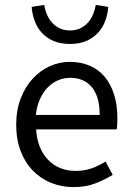

<svg xmlns="http://www.w3.org/2000/svg" viewBox="-20 -750 536 782"><path d="M279 12Q230 12 187.5 -5.5Q145 -23 113.5 -55.5Q82 -88 64 -135Q46 -182 46 -242Q46 -302 64.5 -349.5Q83 -397 113.5 -430Q144 -463 183 -480.5Q222 -498 264 -498Q310 -498 346.5 -482Q383 -466 407.5 -436Q432 -406 445 -364Q458 -322 458 -270Q458 -257 457.5 -244.5Q457 -232 455 -223H127Q132 -145 175.5 -99.5Q219 -54 289 -54Q324 -54 353.5 -64.5Q383 -75 410 -92L439 -38Q407 -18 368 -3Q329 12 279 12ZM126 -282H386Q386 -356 354.5 -394.5Q323 -433 266 -433Q240 -433 216.5 -423Q193 -413 174 -393.5Q155 -374 142.5 -346Q130 -318 126 -282ZM265 -571Q225 -571 196 -584Q167 -597 148.5 -618.5Q130 -640 120.5 -667Q111 -694 109 -722L160 -730Q163 -711 170.5 -692.5Q178 -674 191 -659Q204 -644 222.5 -635Q241 -626 265 -626Q289 -626 307.5 -635Q326 -644 339 -659Q352 -674 359.5 -692.5Q367 -711 370 -730L421 -722Q419 -694 409.5 -667Q400 -640 381 -618.5Q362 -597 333.5 -584Q305 -571 265 -571Z"/></svg>

Font: Giro Regular
Style: Regular
Weight: 400
Designer: Paul D. Hunt
Foundry: Adobe Systems Incorporated
Version: Version 1.000;PS 1.0;hotconv 1.0.88;makeotf.lib2.5.647800